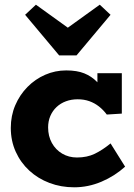

<svg xmlns="http://www.w3.org/2000/svg" viewBox="-20 -783 573 818"><path d="M296 15Q240 15 191 -3.5Q142 -22 105 -56Q68 -90 47 -136.5Q26 -183 26 -238Q26 -290 45 -334.5Q64 -379 97 -412.5Q130 -446 172.5 -464.5Q215 -483 262 -483Q308 -483 339 -470.5Q370 -458 393.5 -434Q417 -410 438 -375L395 -381V-471H499V-299L435 -295Q420 -315 401.5 -329.5Q383 -344 360.5 -352Q338 -360 311 -360Q284 -360 261 -351.5Q238 -343 221 -327Q204 -311 194.5 -289Q185 -267 185 -240Q185 -203 201 -174Q217 -145 245 -128.5Q273 -112 308 -112Q351 -112 384 -128Q417 -144 451 -172L513 -73Q469 -33 412.5 -9Q356 15 296 15ZM405 -763 451 -720 306 -547H232L87 -720L133 -763L269 -665Z"/></svg>

Font: BioRhyme ExtraBold
Style: Regular
Weight: 800
Designer: Aoife Mooney
Foundry: Aoife Mooney Type
Version: Version 1.600;gftools[0.9.33]